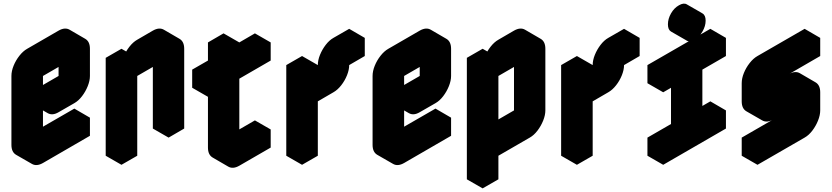

<svg xmlns="http://www.w3.org/2000/svg" viewBox="-20 -859 4588 1059"><path d="M217 -540 390 -640Q424 -660 450 -645Q476 -630 476 -590V-440Q476 -414 464 -384Q452 -354 432.5 -328.5Q413 -303 390 -290L303 -240Q269 -220 243 -235Q217 -250 217 -290V-60L476 -210V-110L217 40Q182 60 156 45Q130 30 130 -10V-390Q130 -417 142 -446.5Q154 -476 174 -501.5Q194 -527 217 -540ZM390 -540 217 -440V-290L390 -390ZM476 -210 217 -60 130 -110 390 -260ZM390 -540V-390L303 -440V-590ZM217 -290Q217 -250 243 -235L156 -285Q130 -300 130 -340ZM390 -390 217 -290 130 -340 303 -440ZM450 -645Q424 -660 390 -640L217 -540Q194 -527 174 -501.5Q154 -476 142 -446.5Q130 -417 130 -390V-10Q130 30 156 45L69 -5Q43 -20 43 -60V-440Q43 -467 55 -496.5Q67 -526 87 -551.5Q107 -577 130 -590L303 -690Q338 -710 364 -695Z M650 -490 737 -540V-440Q737 -467 749 -496.5Q761 -526 780.5 -551.5Q800 -577 823 -590L910 -640Q944 -660 970 -645Q996 -630 996 -590V-150L910 -100V-540L737 -440V0L650 50ZM910 -540V-100L823 -150V-590ZM650 -490V50L563 0V-540ZM970 -645Q944 -660 910 -640L823 -590Q800 -577 780.5 -551.5Q761 -526 749 -496.5Q737 -467 737 -440L650 -490Q650 -517 662 -546.5Q674 -576 694 -601.5Q714 -627 737 -640L823 -690Q858 -710 884 -695ZM737 -540 650 -490 563 -540 650 -590Z M1213 -375 1127 -325V-425L1213 -475V-575L1300 -625V-425Q1300 -452 1312 -481.5Q1324 -511 1343.5 -536.5Q1363 -562 1386 -575L1473 -625V-525L1300 -425V-45L1473 -145V-45L1300 55Q1265 75 1239 60Q1213 45 1213 5ZM1473 -145 1300 -45 1213 -95 1386 -195ZM1473 -625 1386 -575Q1363 -562 1343.5 -536.5Q1324 -511 1312 -481.5Q1300 -452 1300 -425L1213 -475Q1213 -502 1225 -531.5Q1237 -561 1257 -586.5Q1277 -612 1300 -625L1386 -675ZM1213 -475 1127 -425 1040 -475 1127 -525ZM1213 -375V5Q1213 45 1239 60L1153 10Q1127 -5 1127 -45V-425ZM1300 -625 1213 -575 1127 -625 1213 -675ZM1213 -575V-475L1127 -525V-625ZM1127 -425V-325L1040 -375V-475Z M1646 -450 1733 -500V-400L1819 -450Q1819 -477 1831 -506.5Q1843 -536 1863 -561.5Q1883 -587 1906 -600L1992 -650V-550L1906 -500Q1906 -474 1894 -444Q1882 -414 1862 -388.5Q1842 -363 1819 -350L1733 -300V0L1646 50ZM1646 -450V50L1559 0V-500ZM1992 -650 1906 -600Q1883 -587 1863 -561.5Q1843 -536 1831 -506.5Q1819 -477 1819 -450L1733 -500Q1733 -527 1745 -556.5Q1757 -586 1776.5 -611.5Q1796 -637 1819 -650L1906 -700ZM1819 -450 1733 -400 1646 -450 1733 -500ZM1733 -500 1646 -450 1559 -500 1646 -550Z M2209 -540 2382 -640Q2416 -660 2442 -645Q2468 -630 2468 -590V-440Q2468 -414 2456 -384Q2444 -354 2424.5 -328.5Q2405 -303 2382 -290L2295 -240Q2261 -220 2235 -235Q2209 -250 2209 -290V-60L2468 -210V-110L2209 40Q2174 60 2148 45Q2122 30 2122 -10V-390Q2122 -417 2134 -446.5Q2146 -476 2166 -501.5Q2186 -527 2209 -540ZM2382 -540 2209 -440V-290L2382 -390ZM2468 -210 2209 -60 2122 -110 2382 -260ZM2382 -540V-390L2295 -440V-590ZM2209 -290Q2209 -250 2235 -235L2148 -285Q2122 -300 2122 -340ZM2382 -390 2209 -290 2122 -340 2295 -440ZM2442 -645Q2416 -660 2382 -640L2209 -540Q2186 -527 2166 -501.5Q2146 -476 2134 -446.5Q2122 -417 2122 -390V-10Q2122 30 2148 45L2061 -5Q2035 -20 2035 -60V-440Q2035 -467 2047 -496.5Q2059 -526 2079 -551.5Q2099 -577 2122 -590L2295 -690Q2330 -710 2356 -695Z M2815 -590 2902 -640Q2936 -660 2962 -645Q2988 -630 2988 -590V-250Q2988 -224 2976 -194Q2964 -164 2944.5 -138.5Q2925 -113 2902 -100L2729 0V130L2642 180V-490L2729 -540V-440Q2729 -467 2741 -496.5Q2753 -526 2772.5 -551.5Q2792 -577 2815 -590ZM2902 -540 2729 -440V-100L2902 -200ZM2902 -540V-200L2815 -250V-590ZM2902 -200 2729 -100 2642 -150 2815 -250ZM2962 -645Q2936 -660 2902 -640L2815 -590Q2792 -577 2772.5 -551.5Q2753 -526 2741 -496.5Q2729 -467 2729 -440L2642 -490Q2642 -517 2654 -546.5Q2666 -576 2686 -601.5Q2706 -627 2729 -640L2815 -690Q2850 -710 2876 -695ZM2642 -490V180L2555 130V-540ZM2729 -540 2642 -490 2555 -540 2642 -590Z M3162 -450 3249 -500V-400L3335 -450Q3335 -477 3347 -506.5Q3359 -536 3379 -561.5Q3399 -587 3422 -600L3508 -650V-550L3422 -500Q3422 -474 3410 -444Q3398 -414 3378 -388.5Q3358 -363 3335 -350L3249 -300V0L3162 50ZM3162 -450V50L3075 0V-500ZM3508 -650 3422 -600Q3399 -587 3379 -561.5Q3359 -536 3347 -506.5Q3335 -477 3335 -450L3249 -500Q3249 -527 3261 -556.5Q3273 -586 3292.5 -611.5Q3312 -637 3335 -650L3422 -700ZM3335 -450 3249 -400 3162 -450 3249 -500ZM3249 -500 3162 -450 3075 -500 3162 -550Z M3768 -125V-425L3638 -350V-450L3984 -650V-550L3854 -475V-175L3984 -250V-150L3638 50V-50ZM3811 -640Q3785 -625 3767.5 -635Q3750 -645 3750 -675Q3750 -705 3767.5 -735Q3785 -765 3811 -780Q3837 -795 3854.5 -785Q3872 -775 3872 -745Q3872 -715 3854.5 -685Q3837 -655 3811 -640ZM3768 -125 3638 -50 3551 -100 3681 -175ZM3638 -50V50L3551 0V-100ZM3984 -250 3854 -175 3768 -225 3898 -300ZM3768 -425V-125L3681 -175V-475ZM3984 -650 3638 -450 3551 -500 3898 -700ZM3638 -450V-350L3551 -400V-500ZM3855 -785Q3837 -795 3811 -780Q3785 -765 3767.5 -735Q3750 -705 3750 -675Q3750 -645 3768 -635L3681 -685Q3664 -695 3664 -725Q3664 -755 3681 -785Q3698 -815 3725 -830Q3751 -845 3768 -835Z M4245 -200Q4210 -180 4184 -195Q4158 -210 4158 -250V-350Q4158 -377 4170 -406.5Q4182 -436 4202 -461.5Q4222 -487 4245 -500L4504 -650V-550L4245 -400V-300L4418 -400Q4452 -420 4478 -405Q4504 -390 4504 -350V-250Q4504 -224 4492 -194Q4480 -164 4460.5 -138.5Q4441 -113 4418 -100L4158 50V-50L4418 -200V-300ZM4418 -300V-200L4331 -250V-350ZM4418 -200 4158 -50 4071 -100 4331 -250ZM4158 -50V50L4071 0V-100ZM4478 -405Q4452 -420 4418 -400L4245 -300L4158 -350L4331 -450Q4366 -470 4392 -455ZM4504 -650 4245 -500Q4222 -487 4202 -461.5Q4182 -436 4170 -406.5Q4158 -377 4158 -350V-250Q4158 -210 4184 -195L4097 -245Q4071 -260 4071 -300V-400Q4071 -427 4083 -456.5Q4095 -486 4115 -511.5Q4135 -537 4158 -550L4418 -700Z"/></svg>

Font: Nabla
Style: Regular
Weight: 400
Designer: Arthur Reinders Folmer
Foundry: Typearture
Version: Version 1.002